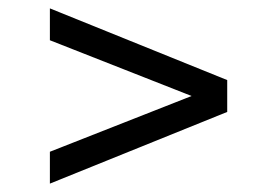

<svg xmlns="http://www.w3.org/2000/svg" viewBox="-20 -586 661 458"><path d="M522 -395V-319L99 -148V-224L437 -357L99 -490V-566Z"/></svg>

Font: Gabriela
Style: Regular
Weight: 400
Designer: Eduardo Rodriguez Tunni
Foundry: Eduardo Rodriguez Tunni
Version: Version 1.003